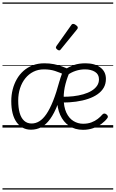

<svg xmlns="http://www.w3.org/2000/svg" viewBox="-20 -1030 934 1550"><path d="M71 -214Q71 -263 82.5 -308Q94 -353 116 -391.5Q138 -430 170.5 -458.5Q203 -487 245 -503Q287 -519 338 -519Q381 -519 415.5 -512Q450 -505 482.5 -493Q515 -481 550 -466Q524 -410 509 -353Q494 -296 494 -238Q494 -167 515.5 -121Q537 -75 573 -53Q609 -31 651 -31Q689 -31 718 -42Q747 -53 769 -70Q791 -87 807 -106Q815 -114 823 -113.5Q831 -113 839 -107Q847 -101 850 -93Q853 -85 847 -77Q830 -53 800.5 -31Q771 -9 733 4.5Q695 18 650 18Q585 18 538 -14Q491 -46 466 -102Q441 -158 441 -229Q441 -280 448.5 -322Q456 -364 467.5 -399Q479 -434 491 -461L509 -424Q463 -444 424.5 -457Q386 -470 334 -470Q288 -470 250 -451Q212 -432 184.5 -398Q157 -364 142 -318Q127 -272 127 -218Q127 -161 138.5 -119.5Q150 -78 174.5 -55.5Q199 -33 235 -33Q268 -33 297.5 -51Q327 -69 354.5 -109Q382 -149 408.5 -215Q435 -281 461 -378L502 -368Q475 -262 446.5 -188.5Q418 -115 385 -69.5Q352 -24 314 -3.5Q276 17 230 17Q158 17 114.5 -42.5Q71 -102 71 -214ZM835 -393Q835 -353 817.5 -322.5Q800 -292 768 -269.5Q736 -247 692 -232Q648 -217 594 -209.5Q540 -202 479 -202V-249Q527 -248 571 -253Q615 -258 653 -269Q691 -280 719 -297Q747 -314 763 -337Q779 -360 779 -390Q779 -430 747 -450Q715 -470 666 -470Q628 -470 591 -458Q554 -446 522 -422L500 -468Q540 -492 578.5 -505.5Q617 -519 671 -519Q745 -519 790 -485.5Q835 -452 835 -393ZM458 -623Q451 -623 441 -631Q431 -639 431 -647Q431 -649 432.5 -651.5Q434 -654 436 -659L555 -827Q559 -833 562.5 -835Q566 -837 572 -837Q578 -837 586.5 -832Q595 -827 601.5 -820.5Q608 -814 608 -807Q608 -803 606.5 -800Q605 -797 602 -793L471 -632Q465 -623 458 -623ZM0 490H894V500H0ZM0 -20H894V0H0ZM0 -505H894V-500H0ZM0 -1010H894V-1000H0Z"/></svg>

Font: Playwrite ES Guides
Style: Regular
Weight: 400
Designer: Veronika Burian, José Scaglione
Foundry: TypeTogether
Version: Version 1.003